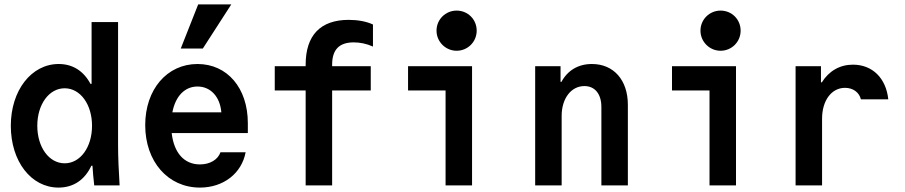

<svg xmlns="http://www.w3.org/2000/svg" viewBox="-20 -840 4100 870"><path d="M407 0H522C518 -63 515 -129 515 -180V-740H395V-460H390C359 -518 310 -550 246 -550C122 -550 29 -430 29 -270C29 -109 121 10 245 10C313 10 364 -25 394 -89H399C401 -60 403 -32 407 0ZM273 -100C202 -100 149 -173 149 -270C149 -367 202 -440 273 -440C344 -440 397 -367 397 -270C397 -173 344 -100 273 -100Z M758 -237H1103V-282C1103 -441 1010 -550 875 -550C737 -550 638 -435 638 -273C638 -108 741 10 886 10C992 10 1075 -54 1093 -150H979C967 -116 931 -95 886 -95C814 -95 768 -148 758 -237ZM875 -448C934 -448 977 -402 983 -331H761C775 -404 817 -448 875 -448ZM1028 -820H878L799 -620H899Z M1365 0H1485V-430H1660V-540H1485V-547C1485 -615 1517 -648 1583 -648C1611 -648 1641 -642 1670 -629V-729C1640 -743 1601 -750 1560 -750C1432 -750 1365 -680 1365 -547V-540H1225V-430H1365Z M2119 -540H1829V-430H1999V0H2119ZM1958 -701C1958 -651 1999 -610 2049 -610C2100 -610 2140 -651 2140 -701C2140 -752 2100 -792 2049 -792C1999 -792 1958 -752 1958 -701Z M2405 0H2525V-315C2525 -394 2568 -450 2628 -450C2676 -450 2705 -414 2705 -355V0H2825V-365C2825 -477 2761 -550 2662 -550C2600 -550 2552 -521 2524 -469H2520V-540H2405Z M3315 -540H3025V-430H3195V0H3315ZM3154 -701C3154 -651 3195 -610 3245 -610C3296 -610 3336 -651 3336 -701C3336 -752 3296 -792 3245 -792C3195 -792 3154 -752 3154 -701Z M3705 0V-302C3705 -385 3748 -442 3809 -442C3845 -442 3873 -422 3881 -390H4005C3995 -486 3933 -547 3845 -547C3785 -547 3736 -518 3704 -467H3700V-540H3585V0Z"/></svg>

Font: CommitMono-dimboump
Style: Bold
Weight: 700
Monospace: yes
Designer: Eigil Nikolajsen
Foundry: Eigil Nikolajsen
Version: Version 1.143